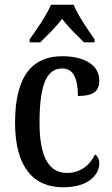

<svg xmlns="http://www.w3.org/2000/svg" viewBox="-20 -786 476 816"><path d="M106 -619V-606H151C180 -635 218 -671 244 -706C270 -671 309 -634 337 -606H382V-619C355 -657 311 -721 293 -766H197C178 -721 133 -657 106 -619ZM248 10C359 10 402 -46 402 -91C402 -110 395 -122 384 -130C364 -87 324 -51 265 -51C184 -51 148 -125 148 -266C148 -443 186 -495 245 -495C297 -495 311 -442 311 -378C378 -378 402 -399 402 -444C402 -508 341 -547 244 -547C131 -547 44 -480 44 -265C44 -68 128 10 248 10Z"/></svg>

Font: Noto Serif Condensed Medium
Style: Regular
Weight: 500
Width: 3
Designer: Monotype Design Team
Foundry: Monotype Imaging Inc.
Version: Version 2.015